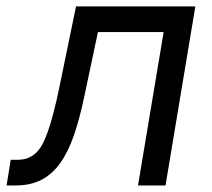

<svg xmlns="http://www.w3.org/2000/svg" viewBox="-37 -565 647 585"><path d="M-4.3 -78.1H15.6Q36.6 -78.1 51.3 -84.9Q66.1 -91.6 76.7 -103.3Q87.4 -115.1 94.8 -130.7Q102.3 -146.3 108.7 -163.7Q117.2 -188.2 126.2 -222.5Q135.3 -256.7 144.9 -304L194.6 -545.5H558.2L467.3 0H383.5L461.6 -467.3H261.4L220.2 -272.7Q206.3 -205.6 188.9 -154.7Q171.5 -103.7 147.2 -69.2Q122.9 -34.8 89.8 -17.4Q56.8 0 11.4 0H-17Z"/></svg>

Font: Inter P
Style: Italic
Weight: 400
Italic angle: -9.40001°
Designer: Rasmus Andersson
Foundry: rsms
Version: Version 3.018;git-588b23468